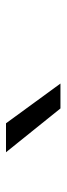

<svg xmlns="http://www.w3.org/2000/svg" viewBox="189 -1037 222 640"><g transform="rotate(-90 300.0 -717.0)"><path d="M258.5 -626.5 112.5 -808H209L341.5 -626.5Z"/></g></svg>

Font: Encode Sans Exp
Style: Regular
Weight: 400
Width: 7
Designer: Multiple Designers
Foundry: Impallari Type
Version: Version 3.002; ttfautohint (v1.8.3) -l 8 -r 50 -G 200 -x 14 